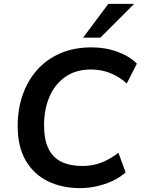

<svg xmlns="http://www.w3.org/2000/svg" viewBox="-20 -959 725 989"><path d="M392 10Q299 10 226.5 -25.5Q154 -61 112.5 -132Q71 -203 71 -310Q71 -396 96.5 -469.5Q122 -543 170.5 -598Q219 -653 290 -684Q361 -715 451 -715Q524 -715 586 -692Q648 -669 685 -631L633 -529Q593 -565 547 -583Q501 -601 448 -601Q371 -601 317 -563.5Q263 -526 235 -461Q207 -396 207 -314Q207 -240 229.5 -193.5Q252 -147 296.5 -125.5Q341 -104 406 -104Q453 -104 498 -120Q543 -136 590 -172L627 -71Q598 -45 559.5 -27Q521 -9 478 0.5Q435 10 392 10ZM408 -765 538 -939H671L497 -765Z"/></svg>

Font: Nunito Sans 12pt
Style: Bold Italic
Weight: 700
Italic angle: -9°
Designer: Vernon Adams
Foundry: Vernon Adams
Version: Version 3.101;gftools[0.9.27]